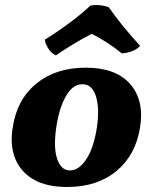

<svg xmlns="http://www.w3.org/2000/svg" viewBox="-20 -737 610 766"><path d="M248 9Q165 9 113 -21.5Q61 -52 40 -106Q19 -160 31 -230Q48 -341 125.5 -404Q203 -467 322 -467Q442 -467 499 -402Q556 -337 539 -230Q522 -119 445 -55Q368 9 248 9ZM259 -57Q294 -57 323.5 -100.5Q353 -144 366 -225Q378 -303 363 -352Q348 -401 309 -401Q271 -401 244.5 -356Q218 -311 206 -239Q192 -153 207.5 -105Q223 -57 259 -57ZM203 -516Q184 -525 172 -544.5Q160 -564 159 -579Q205 -607 255 -644Q305 -681 341 -715Q379 -721 414 -708Q439 -672 469.5 -634.5Q500 -597 539 -554Q515 -528 466 -524Q438 -547 407 -567Q376 -587 346 -602Q312 -585 271 -560Q230 -535 203 -516Z"/></svg>

Font: Vollkorn ExtraBold
Style: Italic
Weight: 800
Italic angle: -11°
Designer: Friedrich Althausen
Foundry: Friedrich Althausen
Version: Version 5.000; ttfautohint (v1.8.3)